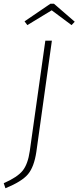

<svg xmlns="http://www.w3.org/2000/svg" viewBox="-50 -899 419 1025"><path d="M96 -765 81 -785 219 -879H238L349 -783L332 -765L226 -844ZM227 -682 144 -88Q132 -8 99.5 31Q67 70 -21 106L-30 79Q43 47 71 12Q99 -23 109 -93L192 -682Z"/></svg>

Font: Fira Sans UltraLight
Style: Italic
Weight: 200
Italic angle: -8°
Designer: Carrois Corporate & Edenspiekermann AG
Foundry: Carrois Corporate GbR & Edenspiekermann AG
Version: Version 4.203;PS 004.203;hotconv 1.0.88;makeotf.lib2.5.64775